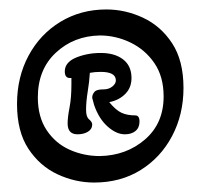

<svg xmlns="http://www.w3.org/2000/svg" viewBox="-20 -700 424 406"><path d="M179 -314Q139 -314 101.5 -331.5Q64 -349 40 -385.5Q16 -422 16 -480Q16 -537 40.5 -582.5Q65 -628 108 -654Q151 -680 205 -680Q245 -680 282.5 -662.5Q320 -645 344 -608.5Q368 -572 368 -514Q368 -458 344 -412.5Q320 -367 277.5 -340.5Q235 -314 179 -314ZM191 -370Q247 -371 286.5 -405Q326 -439 326 -496Q326 -538 306.5 -566.5Q287 -595 256 -610Q225 -625 191 -625Q136 -624 98 -588.5Q60 -553 60 -494Q60 -453 78.5 -425Q97 -397 127 -383.5Q157 -370 191 -370ZM144 -416Q123 -416 123 -439Q123 -452 127 -472.5Q131 -493 131 -521V-535H128Q117 -535 117 -549Q117 -567 138 -577Q149 -582 163 -585Q177 -588 193 -588Q222 -588 239.5 -575Q257 -562 258 -538Q259 -516 245.5 -502Q232 -488 211 -484Q225 -467 237 -461.5Q249 -456 266 -456Q275 -456 275 -443Q275 -430 266.5 -423Q258 -416 244 -416Q226 -416 207.5 -432.5Q189 -449 179 -478Q178 -483 176.5 -487.5Q175 -492 175 -494Q175 -501 181 -507Q186 -511 199 -511Q210 -511 217.5 -517Q225 -523 225 -530Q225 -548 193 -548Q187 -548 181 -547.5Q175 -547 170 -546Q169 -528 165.5 -506.5Q162 -485 162 -468Q162 -453 168 -448Q175 -442 175 -437Q175 -427 166 -421.5Q157 -416 144 -416Z"/></svg>

Font: Akaya Telivigala
Style: Regular
Weight: 400
Designer: Vaishnavi Murthy Yerkadithaya, Juan Luis Blanco Aristondo
Version: Version 1.002; ttfautohint (v1.8.3)